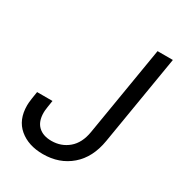

<svg xmlns="http://www.w3.org/2000/svg" viewBox="-175 -843 897 966"><g transform="rotate(30 273.5 -359.5)"><path d="M217.3 9.8Q132.8 9.8 79.6 -34.9Q26.4 -79.6 26.4 -163.1Q26.4 -170.4 27.1 -179.2Q27.8 -188 30 -203.6Q32.2 -219.2 36.6 -246.1H126Q122.1 -220.7 119.9 -206.8Q117.7 -192.9 117.2 -185.5Q116.7 -178.2 116.7 -172.9Q116.7 -122.1 144.3 -95.7Q171.9 -69.3 221.2 -69.3Q277.8 -69.3 319.3 -104.2Q360.8 -139.2 372.1 -207.5L458.5 -727.5H547.4L460.9 -207Q443.8 -103 378.2 -46.6Q312.5 9.8 217.3 9.8Z"/></g></svg>

Font: Inter 28pt
Style: Italic
Weight: 400
Italic angle: -9.3988°
Designer: Rasmus Andersson
Foundry: rsms
Version: Version 4.001;git-66647c0bb